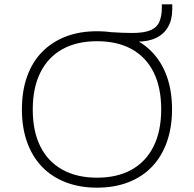

<svg xmlns="http://www.w3.org/2000/svg" viewBox="-20 -857 894 885"><path d="M427 8Q347 8 282.5 -17Q218 -42 173.5 -88.5Q129 -135 105 -201.5Q81 -268 81 -352Q81 -437 104.5 -503.5Q128 -570 173 -616.5Q218 -663 282 -688Q346 -713 427 -713Q508 -713 572 -688.5Q636 -664 681 -617Q726 -570 749.5 -503.5Q773 -437 773 -353Q773 -269 749 -202Q725 -135 680.5 -88.5Q636 -42 572 -17Q508 8 427 8ZM427 -38Q520 -38 586 -74.5Q652 -111 687.5 -181.5Q723 -252 723 -353Q723 -454 688 -524Q653 -594 587 -630.5Q521 -667 427 -667Q334 -667 268 -630.5Q202 -594 166.5 -523.5Q131 -453 131 -352Q131 -252 166 -182Q201 -112 267.5 -75Q334 -38 427 -38ZM548 -665 488 -709Q517 -707 543.5 -706Q570 -705 589 -705Q645 -705 674.5 -718Q704 -731 715 -757.5Q726 -784 726 -823V-837H774V-815Q774 -767 755 -733.5Q736 -700 700 -682.5Q664 -665 612 -665Z"/></svg>

Font: Nunito Sans 10pt SemiExpanded ExtraLight
Style: Regular
Weight: 250
Width: 6
Designer: Vernon Adams
Foundry: Vernon Adams
Version: Version 3.101;gftools[0.9.27]